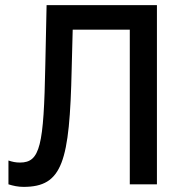

<svg xmlns="http://www.w3.org/2000/svg" viewBox="-20 -720 724 750"><path d="M72 10C224 10 252 -87 260 -451L264 -604H487V0H593V-700H162L157 -466C151 -150 137 -85 58 -85C41 -85 28 -88 13 -93V0C32 6 51 10 72 10Z"/></svg>

Font: Fixel Text Medium
Style: Regular
Weight: 500
Width: 4
Designer: AlfaBravo + MacPaw
Foundry: Kyrylo Tkachov, Marchela Mozhyna, Serhii Makarenko, Maria Weinstein, Zakhar Kryvoshyya
Version: Version 1.211